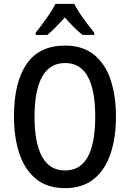

<svg xmlns="http://www.w3.org/2000/svg" viewBox="-20 -960 670 990"><path d="M578 -358Q578 -251 550 -167.5Q522 -84 464 -37Q406 10 315 10Q223 10 165 -38Q107 -86 79.5 -169Q52 -252 52 -359Q52 -536 117.5 -630.5Q183 -725 316 -725Q406 -725 464.5 -678Q523 -631 550.5 -548Q578 -465 578 -358ZM158 -358Q158 -223 197 -152Q236 -81 315 -81Q394 -81 432.5 -151Q471 -221 471 -358Q471 -494 433 -564.5Q395 -635 316 -635Q236 -635 197 -564Q158 -493 158 -358ZM363 -940Q380 -906 410 -864.5Q440 -823 466 -791V-780H406Q384 -797 361 -820Q338 -843 314 -870Q290 -843 267 -819.5Q244 -796 224 -780H164V-791Q190 -824 220 -866Q250 -908 266 -940Z"/></svg>

Font: Noto Sans Condensed Medium
Style: Regular
Weight: 500
Width: 3
Designer: Monotype Design Team
Foundry: Monotype Imaging Inc.
Version: Version 2.013; ttfautohint (v1.8.4.7-5d5b)